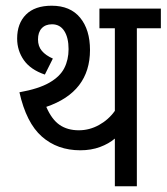

<svg xmlns="http://www.w3.org/2000/svg" viewBox="-20 -652 583 672"><path d="M459 -553V0H382V-167Q361 -149 330 -137.5Q299 -126 261 -126Q181 -126 126.5 -174Q72 -222 48 -329Q115 -341 152.5 -362.5Q190 -384 205 -413.5Q220 -443 220 -480Q220 -520 205 -543.5Q190 -567 162 -567Q139 -567 126 -553Q113 -539 113 -514Q113 -490 126.5 -474Q140 -458 165 -447L137 -391Q87 -408 63.5 -441.5Q40 -475 40 -517Q40 -570 71 -601Q102 -632 161 -632Q226 -632 260.5 -590Q295 -548 295 -477Q295 -330 142 -278Q161 -234 188.5 -215Q216 -196 256 -196Q293 -196 326.5 -214.5Q360 -233 382 -264V-553H328V-622H543V-553Z"/></svg>

Font: Noto Sans Devanagari Condensed
Style: Regular
Weight: 400
Width: 3
Designer: Jelle Bosma - Monotype Design Team
Foundry: Monotype Imaging Inc.
Version: Version 2.004; ttfautohint (v1.8.4.7-5d5b)